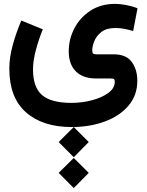

<svg xmlns="http://www.w3.org/2000/svg" viewBox="-20 -414 761 994"><path d="M283.7 321.3 361.8 243.7 439.5 321.3 361.8 399.9ZM283.7 481 361.8 403.8 439.5 481 361.8 559.6ZM201.7 -262.2Q180.2 -209.5 165.5 -154.3Q150.9 -99.1 150.9 -54.7Q150.9 37.1 197 77.6Q243.2 118.2 348.6 118.7Q404.3 118.7 456.1 105Q507.8 91.3 541 66.9Q574.2 42.5 574.2 9.8Q574.2 -1 570.1 -4.4Q565.9 -7.8 549.3 -7.8H475.6Q409.7 -7.8 372.8 -44.4Q335.9 -81.1 335.9 -147.9Q335.9 -211.4 365.2 -267.6Q394.5 -323.7 448.5 -358.9Q502.4 -394 577.1 -394Q599.6 -394 631.8 -388.2Q664.1 -382.3 691.9 -371.1L669.4 -253.4Q648.4 -259.8 625.5 -264.4Q602.5 -269 577.1 -269Q530.8 -269 504.6 -248.3Q478.5 -227.5 468 -200.4Q457.5 -173.3 457.5 -154.3Q457.5 -141.6 461.7 -137.2Q465.8 -132.8 480.5 -132.8H568.4Q633.8 -132.8 662.4 -93Q690.9 -53.2 690.9 3.9Q690.9 79.6 645 133.3Q599.1 187 522 215.3Q444.8 243.7 351.1 243.7Q200.7 243.7 114.5 167.5Q28.3 91.3 28.3 -58.1Q28.3 -116.2 45.7 -179.7Q63 -243.2 90.3 -307.6Z"/></svg>

Font: Vazir FD-UI
Style: Bold-FD-UI
Weight: 700
Designer: Saber Rastikerdar
Foundry: Saber Rastikerdar
Version: Version 30.0.0